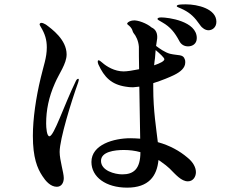

<svg xmlns="http://www.w3.org/2000/svg" viewBox="-20 -850 1040 882"><path d="M835 -830C816 -830 792 -830 792 -822C792 -817 805 -815 824 -805C855 -789 874 -771 899 -735C909 -720 924 -711 938 -711C954 -711 974 -723 974 -750C974 -810 887 -830 835 -830ZM720 -770C714 -770 708 -769 705 -766C703 -765 703 -762 705 -760C709 -756 717 -753 726 -747C763 -726 783 -700 803 -663C812 -644 828 -637 844 -637C862 -637 884 -647 884 -675C884 -753 753 -770 720 -770ZM840 -127C806 -156 760 -182 705 -197C698 -259 684 -340 684 -446V-468C725 -481 761 -496 781 -506C809 -520 831 -538 831 -563C831 -567 831 -573 829 -577C822 -602 798 -594 761 -603C738 -609 713 -627 697 -639L702 -673C704 -695 697 -715 676 -724C656 -742 612 -759 591 -756C579 -755 568 -749 565 -744C563 -741 565 -738 568 -736C574 -731 585 -723 589 -708C590 -705 591 -702 593 -699C605 -685 616 -662 618 -635C618 -612 618 -575 619 -532C590 -526 563 -522 548 -522C506 -522 469 -545 450 -562C444 -567 437 -573 433 -573C430 -573 429 -571 429 -567C429 -564 430 -558 432 -554C459 -495 492 -462 557 -452C568 -450 579 -449 591 -449L620 -452C621 -366 623 -273 624 -213C609 -214 594 -215 579 -215C503 -215 400 -186 400 -106C400 -37 466 12 564 12C663 12 701 -41 708 -115C713 -112 719 -108 724 -104C736 -96 748 -86 759 -76C787 -48 813 -17 843 -17C867 -17 880 -38 880 -59C880 -80 868 -105 840 -127ZM339 -488C336 -488 332 -485 329 -479C273 -364 228 -224 207 -224C195 -224 192 -263 192 -283C192 -344 204 -404 232 -467C251 -512 286 -557 286 -600C286 -668 218 -717 191 -737C184 -741 176 -745 170 -745C166 -745 162 -742 162 -738C162 -735 165 -731 167 -727C187 -694 195 -667 195 -632C195 -585 180 -548 167 -492C145 -401 131 -304 131 -226C131 -126 151 -77 175 -41C189 -19 212 8 241 8C262 8 273 -10 273 -32C273 -57 254 -114 254 -152C254 -211 308 -385 339 -471C341 -479 342 -481 342 -484C342 -487 341 -488 339 -488ZM692 -583 695 -620C713 -605 735 -585 735 -578C735 -569 715 -559 688 -550C689 -563 691 -575 692 -583ZM542 -49C507 -49 444 -66 444 -111C444 -153 506 -161 549 -161C574 -161 600 -158 625 -151C625 -73 593 -49 542 -49Z"/></svg>

Font: Shippori Mincho OTF SemiBold
Style: Regular
Weight: 600
Designer: FONTDASU
Foundry: FONTDASU / Google Inc. / but / Adobe
Version: Version 3.300;hotconv 1.0.109;makeotfexe 2.5.65596